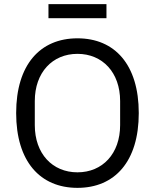

<svg xmlns="http://www.w3.org/2000/svg" viewBox="-20 -895 748 927"><path d="M214 -807H494V-875H214ZM354 12C534 12 650 -115 650 -349C650 -583 534 -710 354 -710C174 -710 58 -583 58 -349C58 -115 174 12 354 12ZM354 -63C233 -63 148 -153 148 -291V-407C148 -545 233 -635 354 -635C475 -635 560 -545 560 -407V-291C560 -153 475 -63 354 -63Z"/></svg>

Font: LVC Sans
Style: Regular
Weight: 400
Designer: Mike Abbink, Paul van der Laan, Pieter van Rosmalen
Foundry: Bold Monday
Version: Version 3.0